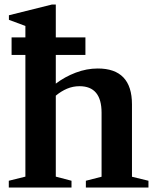

<svg xmlns="http://www.w3.org/2000/svg" viewBox="-20 -842 696 862"><path d="M19.5 0V-30.5L94 -49V-595.5H32V-674H94V-725.5L20 -753V-773.5L212.5 -821.5H230.5V-674H363.5V-595.5H230.5V-466.5Q270.5 -497 319.8 -515.8Q369 -534.5 419 -534.5Q572.5 -534.5 572.5 -373.5V-48.5L646.5 -30.5V0H365.5V-30.5L436 -48.5V-336Q436 -455 337 -455Q307.5 -455 281 -443.8Q254.5 -432.5 230.5 -412.5V-49L301 -30.5V0Z"/></svg>

Font: Libre Caslon Text SemiBold
Style: Regular
Weight: 600
Designer: Pablo Impallari, Rodrigo Fuenzalida, Katja Schimmel
Foundry: Pablo Impallari, Rodrigo Fuenzalida
Version: Version 2.000